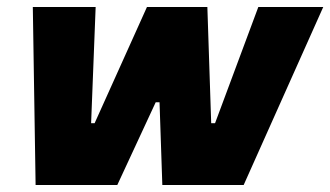

<svg xmlns="http://www.w3.org/2000/svg" viewBox="-20 -530 946 550"><path d="M82 0 74 -510H254L241 -177H251L401 -510H574L585 -177H596L720 -510H906L678 0H445L437 -237H426L316 0Z"/></svg>

Font: Saira ExtraBold
Style: Italic
Weight: 800
Italic angle: -12°
Designer: Hector Gatti with collaboration of the Omnibus-Type team
Foundry: Omnibus-Type
Version: Version 1.100; ttfautohint (v1.8.3)